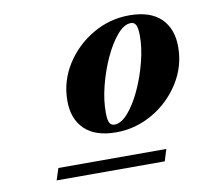

<svg xmlns="http://www.w3.org/2000/svg" viewBox="-58 -791 610 571"><g transform="rotate(-10 247.0 -505.0)"><path d="M366.5 -728Q429.5 -728 461.8 -696.8Q494 -665.5 494 -611Q494 -551.5 462.2 -501.5Q430.5 -451.5 379 -421.8Q327.5 -392 269 -392Q206 -392 173.8 -423.2Q141.5 -454.5 141.5 -509Q141.5 -568.5 173.2 -618.5Q205 -668.5 256.2 -698.2Q307.5 -728 366.5 -728ZM268 -415.5Q288 -415.5 309.2 -440Q330.5 -464.5 348.2 -503Q366 -541.5 377 -584.8Q388 -628 387.5 -665.5Q387 -687.5 382.2 -696Q377.5 -704.5 367.5 -704.5Q347 -704.5 326 -680Q305 -655.5 287.2 -617Q269.5 -578.5 258.5 -535.2Q247.5 -492 248 -454.5Q248 -432.5 252.8 -424Q257.5 -415.5 268 -415.5ZM69 -282 80.5 -317.5H406.5L395.5 -282Z"/></g></svg>

Font: Newsreader 72pt
Style: Bold Italic
Weight: 700
Italic angle: -17°
Designer: Hugues Gentile
Foundry: Production Type
Version: Version 1.003; ttfautohint (v1.8.3)